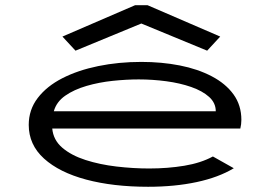

<svg xmlns="http://www.w3.org/2000/svg" viewBox="-20 -705 1040 735"><path d="M547 10Q413 10 310 -17.5Q207 -45 148.5 -98Q90 -151 90 -227Q90 -285 124.5 -330Q159 -375 218.5 -405.5Q278 -436 356 -452Q434 -468 521 -468Q599 -468 668 -454.5Q737 -441 790.5 -413Q844 -385 874 -343.5Q904 -302 904 -246Q904 -238 903 -229.5Q902 -221 900 -213H180Q184 -169 218.5 -139.5Q253 -110 307.5 -92.5Q362 -75 426 -67.5Q490 -60 551 -60Q622 -60 685.5 -70.5Q749 -81 795 -106L875 -61Q817 -26 733 -8Q649 10 547 10ZM186 -279H806Q806 -311 780.5 -334Q755 -357 712 -372Q669 -387 616.5 -394Q564 -401 511 -401Q464 -401 411.5 -395.5Q359 -390 311 -376Q263 -362 229.5 -338.5Q196 -315 186 -279ZM269 -511 219 -565 497 -685H545L823 -565L773 -511L521 -615Z"/></svg>

Font: Inconsolata UltraExpanded
Style: Regular
Weight: 400
Width: 9
Monospace: yes
Designer: Raph Levien, Cyreal, Brenton Simpson
Foundry: Raph Levien, Cyreal, Google
Version: Version 3.000; ttfautohint (v1.8.2.53-6de2)